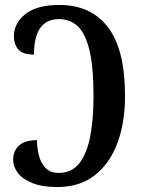

<svg xmlns="http://www.w3.org/2000/svg" viewBox="-20 -744 567 774"><path d="M211 10Q150 10 110.5 -6Q71 -22 52 -47Q33 -72 33 -99Q33 -136 57 -157.5Q81 -179 129 -179Q129 -149 136.5 -118.5Q144 -88 163 -67.5Q182 -47 217 -47Q269 -47 299.5 -85.5Q330 -124 343.5 -193.5Q357 -263 357 -356Q357 -476 340 -544Q323 -612 292 -639.5Q261 -667 218 -667Q117 -667 117 -524Q71 -524 53.5 -545Q36 -566 36 -598Q36 -650 82 -687Q128 -724 219 -724Q347 -724 415.5 -634Q484 -544 484 -357Q484 -249 453 -166.5Q422 -84 361.5 -37Q301 10 211 10Z"/></svg>

Font: Noto Serif ExtraCondensed SemiBold
Style: Regular
Weight: 600
Width: 2
Designer: Monotype Design Team
Foundry: Monotype Imaging Inc.
Version: Version 2.015; ttfautohint (v1.8.4.7-5d5b)